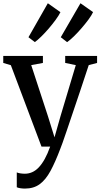

<svg xmlns="http://www.w3.org/2000/svg" viewBox="-20 -878 602 1150"><path d="M129.5 251.5Q113.5 251.5 100.5 249.2Q87.5 247 80.5 243.5V154.5Q87 158 100.8 160.2Q114.5 162.5 129 162.5Q151.5 162.5 172.2 153.5Q193 144.5 211.8 125Q230.5 105.5 247.8 74.5Q265 43.5 280.5 0H228.5L45 -487.5L-0.5 -501V-543H237V-501L167 -488L267 -182.5L306.5 -55.5L342.5 -182.5L434 -488L370.5 -501V-543H561.5V-501L511.5 -488Q484.5 -405 460 -332.8Q435.5 -260.5 415.5 -201Q395.5 -141.5 380.2 -96.5Q365 -51.5 354.8 -23Q344.5 5.5 340.5 15Q311 93 282.5 145.8Q254 198.5 218 225Q182 251.5 129.5 251.5ZM381.5 -626 344 -655 462 -858.5 537.5 -805.5Q528.5 -786 509.5 -760.2Q490.5 -734.5 467.2 -707.8Q444 -681 421.5 -659.2Q399 -637.5 382.5 -626ZM188.5 -626 150.5 -655 266.5 -858.5 342 -805Q332.5 -785.5 313.5 -759.5Q294.5 -733.5 271.8 -707Q249 -680.5 227 -659Q205 -637.5 189 -626Z"/></svg>

Font: Merriweather 48pt Medium
Style: Regular
Weight: 500
Version: Version 2.100